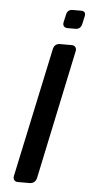

<svg xmlns="http://www.w3.org/2000/svg" viewBox="-52 -745 367 777"><g transform="rotate(5 131.5 -356.5)"><path d="M51 0Q41 0 36 -6.5Q31 -13 33 -23L145 -548Q150 -571 173 -571H220Q230 -571 235 -564.5Q240 -558 238 -548L127 -23Q121 0 98 0ZM197 -638Q187 -638 182 -644Q177 -650 179 -660L186 -691Q190 -713 212 -713H245Q267 -713 262 -691L255 -660Q250 -638 229 -638Z"/></g></svg>

Font: Lubike
Style: Italic
Weight: 400
Italic angle: -12°
Foundry: Honoka55
Version: Version 1.000;July 22, 2022;FontCreator 14.0.0.2862 64-bit